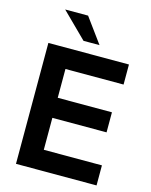

<svg xmlns="http://www.w3.org/2000/svg" viewBox="-131 -985 840 1069"><g transform="rotate(15 289.0 -450.5)"><path d="M67 0V-697H531.4V-581.4H196.4V-415.4H508.8V-299.8H196.4V-115.6H531.4V0ZM253 -758.8 109.2 -901H241.2L345.2 -758.8Z"/></g></svg>

Font: Hanken Grotesk
Style: Regular
Weight: 400
Designer: Alfredo Marco Pradil
Foundry: Hanken Design Co.
Version: Version 3.013